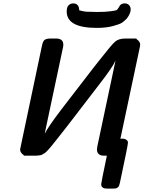

<svg xmlns="http://www.w3.org/2000/svg" viewBox="-20 -922 850 1137"><path d="M99.1 -36.1Q99.1 -37.1 102.1 -51.8L229 -653.8Q234.9 -680.7 246.3 -687.3Q257.8 -693.8 279.8 -693.8H312Q355 -693.8 355 -657.2Q355 -647.5 353 -641.1L252 -165L245.1 -129.9Q263.2 -168.9 344.2 -274.9L532.2 -519Q547.4 -539.1 573.2 -570.8Q640.1 -656.7 661.6 -675.3Q683.1 -693.8 721.2 -693.8H788.1V-690.9Q810.1 -675.8 810.1 -658.2Q810.1 -653.3 808.1 -643.1L692.9 -100.1Q693.8 -100.1 698 -100.6Q702.1 -101.1 703.1 -101.1Q717.3 -101.1 726.1 -95.5Q734.9 -89.8 736.3 -85.4Q737.8 -81.1 737.8 -77.1Q737.8 -63 689.9 161.1Q686 177.2 682.6 182.6Q679.2 188 668.9 192.9Q662.1 194.8 648.9 194.8H611.8Q597.7 194.8 589.8 189.5Q582 184.1 580.6 179Q579.1 173.8 579.1 168.9Q579.1 161.1 612.8 0H597.2Q554.2 0 554.2 -37.1Q554.2 -42 556.2 -54.2L652.8 -509.8Q662.6 -555.7 664.1 -563Q645 -521 566.9 -420.9L377.9 -174.8Q362.8 -155.8 344 -131.8Q325.2 -107.9 315.7 -95.9Q306.2 -84 293.5 -67.9Q280.8 -51.8 274.4 -44.9Q268.1 -38.1 259.5 -28.6Q251 -19 245.6 -16.1Q240.2 -13.2 233.2 -8.5Q226.1 -3.9 219.5 -2.9Q212.9 -2 206.1 -1Q199.2 0 189 0H121.1V-2.9Q99.1 -18.1 99.1 -36.1ZM375 -854Q375 -879.9 386.5 -890.9Q397.9 -901.9 413.1 -901.9Q448.2 -901.9 449.2 -860.8Q463.4 -856.9 474.6 -855Q485.8 -853 493.4 -852.5Q501 -852.1 519 -852.1Q537.1 -852.1 549.8 -851.1H553.2Q604 -851.1 632.6 -855Q661.1 -858.9 668 -861.3Q674.8 -863.8 681.9 -875.5Q689 -887.2 689.9 -889.2Q699.7 -902.3 719.2 -901.9Q734.4 -901.9 744.1 -891.8Q753.9 -881.8 753.9 -866.2Q753.9 -842.3 731 -812Q715.8 -796.9 702.9 -787.8Q689.9 -778.8 649.4 -767.8Q608.9 -756.8 553.2 -756.8Q375 -756.8 375 -854Z"/></svg>

Font: CMU Sans Serif
Style: BoldOblique
Weight: 700
Italic angle: -12°
Version: Version 0.7.0